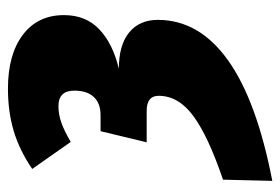

<svg xmlns="http://www.w3.org/2000/svg" viewBox="-131 -462 705 483"><g transform="rotate(-90 221.5 -220.5)"><path d="M425 -412Q425 -357 389 -323Q353 -289 290 -274Q350 -274 381.5 -248Q413 -222 413 -176Q413 -72 311.5 0.5Q210 73 8 112L11 -12Q120 -49 171 -86.5Q222 -124 222 -174Q222 -204 184 -204H105L133 -320H173Q203 -320 219 -337Q235 -354 235 -386Q235 -426 196 -426Q175 -426 154 -418.5Q133 -411 106 -395L38 -492Q85 -524 133.5 -538.5Q182 -553 240 -553Q326 -553 375.5 -515.5Q425 -478 425 -412Z"/></g></svg>

Font: Fira Sans Condensed Black
Style: Italic
Weight: 900
Width: 3
Italic angle: -8°
Designer: Carrois Corporate & Edenspiekermann AG
Foundry: Carrois Corporate GbR & Edenspiekermann AG
Version: Version 4.203